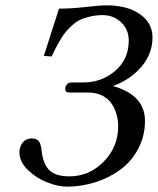

<svg xmlns="http://www.w3.org/2000/svg" viewBox="-20 -678 584 710"><path d="M236.8 -25.9Q310.1 -25.9 363.5 -80.3Q417 -134.8 417 -210.9Q417 -233.4 411.1 -254.4Q405.3 -275.4 393.1 -294.2Q380.9 -313 358.2 -324.5Q335.4 -335.9 305.2 -335.9H234.9Q221.2 -335.9 221.2 -349.1Q221.2 -358.9 227.3 -366Q233.4 -373 243.2 -373H287.1Q356 -373 406 -416Q456.1 -459 456.1 -527.8Q456.1 -568.8 428 -595.5Q399.9 -622.1 359.9 -622.1Q335.9 -622.1 315.4 -617.4Q294.9 -612.8 279.5 -606.2Q264.2 -599.6 249.8 -586.9Q235.4 -574.2 226.1 -563.7Q216.8 -553.2 205.6 -534.7Q194.3 -516.1 188 -503.7Q181.6 -491.2 170.9 -469.2L142.1 -471.2L198.2 -646Q243.7 -646 296.4 -652.1Q349.1 -658.2 375 -658.2Q450.7 -658.2 497.3 -625.7Q543.9 -593.3 543.9 -540Q543.9 -479 502.7 -430.9Q461.4 -382.8 397.9 -359.9Q516.1 -326.2 516.1 -231Q516.1 -175.3 491.5 -128.4Q466.8 -81.5 426 -51.3Q385.3 -21 333.7 -4.4Q282.2 12.2 227.1 12.2Q195.3 12.2 155.3 -3.2Q115.2 -18.6 83.5 -49.1Q51.8 -79.6 51.8 -115.2Q51.8 -135.7 64 -150.9Q76.2 -166 96.2 -166Q115.7 -166 123.5 -156Q131.3 -146 133.8 -121.1Q139.2 -72.3 161.9 -49.1Q184.6 -25.9 236.8 -25.9Z"/></svg>

Font: Common Serif News
Style: Italic
Weight: 450
Italic angle: -12°
Designer: Philipp H. Poll, Khaled Hosny
Foundry: Stefan Peev, Context Ltd.
Version: Version 1.026